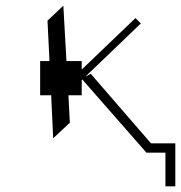

<svg xmlns="http://www.w3.org/2000/svg" viewBox="-20 -540 640 679"><path d="M600 -33H514L301 -279L282 -269L478 -457L459 -476L269 -294V-324H215L204 -520L148 -467L155 -324H122V-203H161L168 -51L227 -106L222 -203H269V-257L271 -259L498 0H565V119H600Z"/></svg>

Font: Montserrat-Alt1 ExtLt
Style: Regular
Weight: 200
Designer: Differentunic
Foundry: Differentunic
Version: Version 7.222